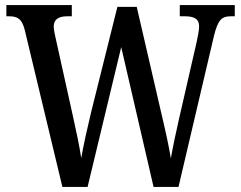

<svg xmlns="http://www.w3.org/2000/svg" viewBox="-20 -734 946 754"><path d="M77 -617 225 0H324L456 -549L583 0H681L820 -592C836 -658 852 -670 886 -670H902V-714H686V-670H706C744 -670 762 -659 762 -630C762 -616 756 -586 752 -568L683 -267C669 -205 659 -158 651 -112C643 -160 631 -216 615 -283L517 -707H441L337 -290C321 -223 308 -164 299 -113C292 -160 280 -217 267 -275L199 -582C195 -599 191 -618 191 -630C191 -656 208 -670 243 -670H262V-714H5V-670H16C49 -670 66 -660 77 -617Z"/></svg>

Font: Noto Serif Myanmar Condensed Medium
Style: Regular
Weight: 500
Width: 3
Designer: Ben Mitchell and the Monotype Design Team
Foundry: Monotype Imaging Inc.
Version: Version 2.106